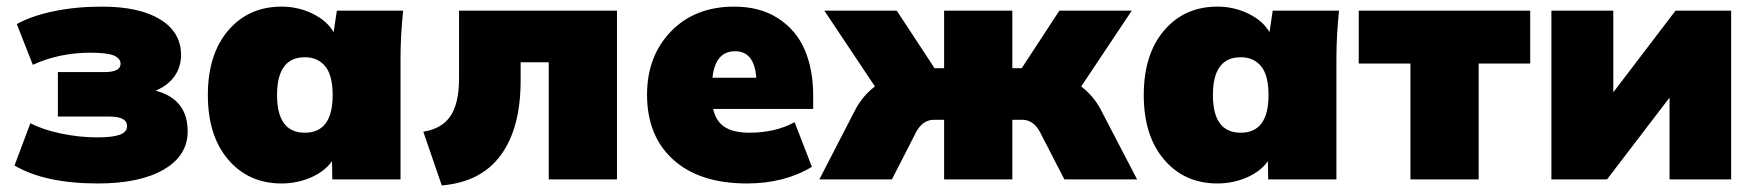

<svg xmlns="http://www.w3.org/2000/svg" viewBox="-20 -542 5303 580"><path d="M275.9 12.2Q115.7 12.2 23.9 -42L71.8 -169.9Q108.4 -150.4 164.1 -138.7Q219.7 -127 273.9 -127Q319.8 -127 341.8 -135Q363.8 -143.1 363.8 -161.1Q363.8 -189.9 310.1 -189.9H154.8V-324.2H294.9Q344.2 -324.2 344.2 -349.1Q344.2 -365.7 324 -374.3Q303.7 -382.8 252.9 -382.8Q159.2 -382.8 79.1 -346.2L30.8 -469.2Q74.2 -493.7 141.4 -507.8Q208.5 -522 288.1 -522Q400.9 -522 463.9 -483.4Q526.9 -444.8 526.9 -376Q526.9 -339.4 506.8 -311.3Q486.8 -283.2 450.2 -268.1Q546.9 -242.7 546.9 -145Q546.9 -71.8 474.6 -29.8Q402.3 12.2 275.9 12.2Z M830.6 12.2Q731 12.2 669.4 -59.8Q607.9 -131.8 607.9 -254.9Q607.9 -377.9 669.4 -450Q731 -522 830.6 -522Q880.9 -522 924.6 -500.5Q968.3 -479 987.8 -444.8L997.6 -509.8H1197.8Q1189.9 -433.1 1189.9 -365.2V0H983.9L982.9 -55.2Q961.4 -24.4 919.7 -6.1Q877.9 12.2 830.6 12.2ZM984.9 -254.9Q984.9 -314.5 962.4 -341.8Q939.9 -369.1 900.9 -369.1Q816.9 -369.1 816.9 -254.9Q816.9 -141.1 900.9 -141.1Q984.9 -141.1 984.9 -254.9Z M1314.5 18.1 1258.8 -144Q1315.4 -153.3 1341.1 -191.9Q1366.7 -230.5 1366.7 -305.2V-509.8H1843.8V0H1637.7V-354H1552.7V-297.9Q1552.7 -155.3 1492.9 -73.5Q1433.1 8.3 1314.5 18.1Z M2236.3 12.2Q2093.8 12.2 2014.2 -59.3Q1934.6 -130.9 1934.6 -255.9Q1934.6 -372.6 2007.1 -447.3Q2079.6 -522 2198.2 -522Q2275.9 -522 2330.6 -486.6Q2385.3 -451.2 2410.9 -391.6Q2436.5 -332 2436.5 -252.9V-212.9H2134.3Q2142.6 -175.3 2169.4 -158.2Q2196.3 -141.1 2243.7 -141.1Q2322.3 -141.1 2380.4 -172.9L2432.6 -38.1Q2349.6 12.2 2236.3 12.2ZM2200.7 -387.2Q2140.6 -387.2 2132.3 -307.1H2264.6Q2258.8 -387.2 2200.7 -387.2Z M2455.1 0 2564.9 -212.9Q2587.4 -253.9 2623 -280.8L2470.2 -509.8H2689L2803.2 -335.9H2832V-509.8H3038.1V-335.9H3066.4L3180.2 -509.8H3398.9L3246.1 -280.8Q3281.7 -253.9 3304.2 -212.9L3415 0H3195.3L3121.1 -144Q3101.6 -180.2 3067.4 -180.2H3038.1V0H2832V-180.2H2802.2Q2767.6 -180.2 2748 -144L2674.3 0Z M3657.7 12.2Q3558.1 12.2 3496.6 -59.8Q3435.1 -131.8 3435.1 -254.9Q3435.1 -377.9 3496.6 -450Q3558.1 -522 3657.7 -522Q3708 -522 3751.7 -500.5Q3795.4 -479 3814.9 -444.8L3824.7 -509.8H4024.9Q4017.1 -433.1 4017.1 -365.2V0H3811L3810.1 -55.2Q3788.6 -24.4 3746.8 -6.1Q3705.1 12.2 3657.7 12.2ZM3812 -254.9Q3812 -314.5 3789.6 -341.8Q3767.1 -369.1 3728 -369.1Q3644 -369.1 3644 -254.9Q3644 -141.1 3728 -141.1Q3812 -141.1 3812 -254.9Z M4240.7 0V-350.1H4084.5V-509.8H4602.5V-350.1H4446.8V0Z M4666.5 0V-509.8H4853.5V-263.2L5041.5 -509.8H5209.5V0H5023.4V-247.1L4834.5 0Z"/></svg>

Font: Mulish ExtraBlack
Style: Regular
Weight: 1000
Designer: Vernon Adams
Foundry: Vernon Adams
Version: Version 3.603; ttfautohint (v1.8.3)